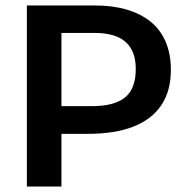

<svg xmlns="http://www.w3.org/2000/svg" viewBox="-20 -680 678 700"><path d="M161 -192V-293H316Q396 -293 435.5 -324.5Q475 -356 475 -429Q475 -494 438 -527Q401 -560 324 -560H161V-660H327Q391 -660 442 -645Q493 -630 529 -601Q565 -572 584 -527.5Q603 -483 603 -425Q603 -349 568.5 -297Q534 -245 466.5 -218.5Q399 -192 299 -192ZM78 0V-660H204V0Z"/></svg>

Font: Bricolage Grotesque 96pt ExtraBold SemiBold
Style: Regular
Weight: 600
Version: Version 1.001;gftools[0.9.33.dev8+g029e19f]